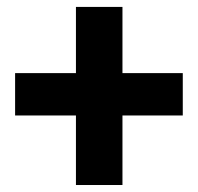

<svg xmlns="http://www.w3.org/2000/svg" viewBox="-20 -609 576 558"><path d="M511.2 -396.5V-273.4H335.9V-71.3H200.7V-273.4H23.9V-396.5H200.7V-588.9H335.9V-396.5Z"/></svg>

Font: Suwannaphum
Style: Bold
Weight: 700
Designer: Danh Hong
Version: Version 8.002; ttfautohint (v1.8.3)